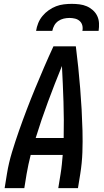

<svg xmlns="http://www.w3.org/2000/svg" viewBox="-20 -975 540 995"><path d="M4 0 16 -74Q25 -130 42 -186Q59 -242 78.5 -297.5Q98 -353 119 -408Q140 -463 162.5 -517.5Q185 -572 208.5 -626.5Q232 -681 257 -735H373Q380 -681 385.5 -626.5Q391 -572 395.5 -517.5Q400 -463 403 -408Q406 -353 407.5 -297.5Q409 -242 407 -186Q405 -130 396 -74L384 0H282L294 -74Q298 -98 300.5 -123Q303 -148 305 -172H139Q133 -148 127.5 -123Q122 -98 118 -74L106 0ZM165 -260H310Q312 -354 309 -447Q306 -540 301 -633Q263 -540 228.5 -447Q194 -354 165 -260ZM167 -815Q170 -835 178 -855Q186 -875 200 -892Q214 -909 232.5 -922Q251 -935 270.5 -942.5Q290 -950 311 -952.5Q332 -955 352 -955Q372 -955 392 -952.5Q412 -950 429.5 -942.5Q447 -935 461.5 -922Q476 -909 484 -892Q492 -875 493 -855Q494 -835 491 -815H407Q410 -830 406.5 -843.5Q403 -857 393 -866Q383 -875 369 -878.5Q355 -882 340 -882Q325 -882 310 -878.5Q295 -875 282 -866Q269 -857 261.5 -843.5Q254 -830 251 -815Z"/></svg>

Font: Iosevka Curly Semibold
Style: Italic
Weight: 600
Italic angle: -9°
Monospace: yes
Designer: Belleve Invis
Foundry: Belleve Invis
Version: Version 22.1.2; ttfautohint (v1.8.4)